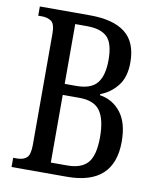

<svg xmlns="http://www.w3.org/2000/svg" viewBox="-81 -778 691 841"><g transform="rotate(10 264.5 -357.0)"><path d="M28 0V-41H45Q73 -41 88 -54.5Q103 -68 103 -112V-606Q103 -650 86 -661.5Q69 -673 45 -673H28V-714H251Q355 -714 408 -672.5Q461 -631 461 -541Q461 -475 430 -436.5Q399 -398 355 -382V-377Q413 -368 448.5 -322Q484 -276 484 -193Q484 0 274 0ZM246 -399Q311 -399 338 -432.5Q365 -466 365 -535Q365 -609 336.5 -637Q308 -665 245 -665H194V-399ZM267 -49Q330 -49 358.5 -82Q387 -115 387 -196Q387 -274 360.5 -312Q334 -350 268 -350H194V-49Z"/></g></svg>

Font: Noto Serif Khmer ExtraCondensed
Style: Regular
Weight: 400
Width: 2
Designer: Danh Hong and the Monotype Design Team
Foundry: Monotype Imaging Inc.
Version: Version 2.004; ttfautohint (v1.8.4.7-5d5b)